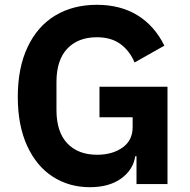

<svg xmlns="http://www.w3.org/2000/svg" viewBox="-20 -766 792 799"><path d="M54 -363Q54 -484 95 -570.5Q136 -657 210 -701.5Q284 -746 383 -746Q481 -746 552 -702.5Q623 -659 664 -576L540 -506Q520 -554 481.5 -582.5Q443 -611 383 -611Q305 -611 260 -563.5Q215 -516 215 -425V-308Q215 -217 260 -169.5Q305 -122 384 -122Q448 -122 490 -152Q532 -182 532 -237V-278H394V-405H677V0H548V-116H543Q534 -59 484 -23Q434 13 354 13Q268 13 200 -30.5Q132 -74 93 -159Q54 -244 54 -363Z"/></svg>

Font: IBM Plex Sans JP
Style: Bold
Weight: 700
Designer: Mike Abbink; Paul van der Laan; Pieter van Rosmalen; Wujin Sim; Yejin Wi; Jinhee Kim; Boomi Park; Yona Kim; Kichan Ma
Foundry: Sandoll Inc.
Version: Version 1.001